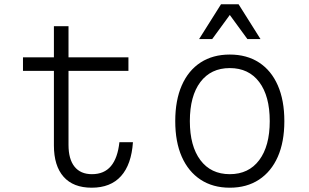

<svg xmlns="http://www.w3.org/2000/svg" viewBox="-20 -860 1440 894"><path d="M299 -738V-593H578V-530H299V-185Q299 -119 327 -84Q355 -49 408 -49Q465 -49 496.5 -86.5Q528 -124 536 -198H599Q592 -94 543.5 -40Q495 14 407 14Q321 14 276 -37Q231 -88 231 -183V-530H87V-593H231V-738Z M1050 14Q971 14 914 -23.5Q857 -61 826.5 -130Q796 -199 796 -296Q796 -393 826.5 -462.5Q857 -532 914 -569Q971 -606 1050 -606Q1129 -606 1186 -569Q1243 -532 1273.5 -462.5Q1304 -393 1304 -296Q1304 -199 1273.5 -130Q1243 -61 1186 -23.5Q1129 14 1050 14ZM1050 -49Q1138 -49 1187 -114.5Q1236 -180 1236 -296Q1236 -413 1187 -478Q1138 -543 1050 -543Q962 -543 913 -478Q864 -413 864 -296Q864 -180 913 -114.5Q962 -49 1050 -49ZM907 -678 1009 -840H1091L1193 -678H1132L1032 -815H1068L968 -678Z"/></svg>

Font: Martian Mono SemiExpanded ExtraLight
Style: Regular
Weight: 250
Monospace: yes
Version: Version 0.930